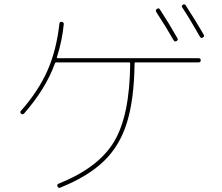

<svg xmlns="http://www.w3.org/2000/svg" viewBox="-20 -862 1040 898"><path d="M792 -673.8Q758.8 -732.4 710.9 -805.7Q706.1 -814.5 713.9 -820.3Q722.7 -826.2 727.5 -818.4Q770.5 -752.9 809.6 -683.6Q814.5 -674.8 805.7 -669.9Q796.9 -665 792 -673.8ZM915 -690.4Q865.2 -778.3 833 -826.2Q827.1 -835 835 -839.8Q843.8 -844.7 848.6 -836.9Q896.5 -762.7 932.6 -700.2Q937.5 -691.4 928.7 -686.5Q919.9 -681.6 915 -690.4ZM92.8 -331.1Q85 -324.2 79.1 -330.1Q71.3 -337.9 78.1 -343.8Q159.2 -435.5 201.7 -531.2Q244.1 -627 257.8 -751Q259.8 -761.7 268.6 -759.8Q279.3 -757.8 278.3 -749Q270.5 -669.9 246.1 -594.7Q245.1 -593.8 246.6 -591.8Q248 -589.8 250 -589.8H909.2Q918.9 -589.8 918.9 -580.1Q918.9 -570.3 909.2 -570.3H614.3Q609.4 -570.3 609.4 -564.5Q607.4 -397.5 573.7 -288.6Q540 -179.7 465.3 -107.9Q390.6 -36.1 261.7 15.6Q252.9 19.5 249 9.8Q245.1 1 253.9 -2.9Q440.4 -77.1 513.7 -199.7Q586.9 -322.3 588.9 -564.5Q588.9 -570.3 584 -570.3H243.2Q238.3 -570.3 237.3 -566.4Q194.3 -447.3 92.8 -331.1Z"/></svg>

Font: Rounded-X Mgen+ 2m thin
Style: Regular
Weight: 100
Designer: [Source Han Sans]
Ryoko NISHIZUKA  (kana & ideographs); Paul D. Hunt (Latin, Greek & Cyrillic); Wenlong ZHANG  (bopomofo
Version: Version 1.059.20150602